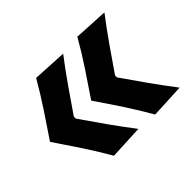

<svg xmlns="http://www.w3.org/2000/svg" viewBox="-120 -787 1004 1004"><g transform="rotate(-45 382.0 -285.0)"><path d="M532.2 2.4Q491.2 -69.8 443.8 -141.8Q396.5 -213.9 347.2 -285.6Q396.5 -357.9 443.8 -429.4Q491.2 -501 532.2 -573.2L722.2 -563Q670.4 -495.1 622.6 -426.8Q574.7 -358.4 528.3 -290.5V-276.4Q574.7 -209 622.6 -141.6Q670.4 -74.2 722.2 -6.8ZM227.5 2.4Q186 -69.8 138.7 -141.8Q91.3 -213.9 42.5 -285.6Q91.3 -357.9 138.7 -429.4Q186 -501 227.5 -573.2L417 -563Q365.2 -495.1 317.6 -426.8Q270 -358.4 223.6 -290.5V-276.4Q270 -209 317.6 -141.6Q365.2 -74.2 417 -6.8Z"/></g></svg>

Font: Pinar DS4-Bold
Style: Regular
Weight: 700
Designer: Amin Abedi
Version: Version 2.000